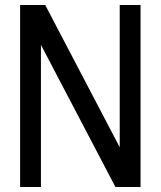

<svg xmlns="http://www.w3.org/2000/svg" viewBox="-20 -745 640 765"><path d="M143.1 0H60.1V-725.1H160.2L457 -158.2V-725.1H540V0H439.9L143.1 -566.4Z"/></svg>

Font: Aurulent Sans Mono
Style: Regular
Weight: 400
Monospace: yes
Version: Version 2007.05.04